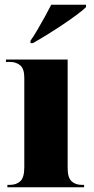

<svg xmlns="http://www.w3.org/2000/svg" viewBox="-20 -786 393 806"><path d="M11 0V-10H22Q49 -10 65.5 -25.5Q82 -41 82 -84V-460Q82 -497 65 -511.5Q48 -526 22 -526H5V-536H264V-80Q264 -40 280.5 -25Q297 -10 323 -10H333V0ZM108 -615Q122 -635 137.5 -661.5Q153 -688 168.5 -716Q184 -744 195 -766H341V-756Q328 -743 301 -723Q274 -703 241 -681Q208 -659 175.5 -639Q143 -619 118 -605H108Z"/></svg>

Font: Noto Serif Display SemiCondensed Black
Style: Regular
Weight: 900
Width: 4
Designer: Monotype Design Team
Foundry: Monotype Imaging Inc.
Version: Version 2.009